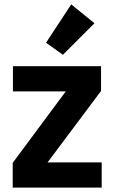

<svg xmlns="http://www.w3.org/2000/svg" viewBox="-20 -856 523 876"><path d="M190 -661 305 -836 411 -750 267 -606ZM197 -115H444V0H38V-113L280 -439H39V-554H441V-441Z"/></svg>

Font: Fz Poppins SemBd
Style: Regular
Weight: 600
Designer: Ninad Kale (Devanagari), Jonny Pinhorn (Latin)
Foundry: Indian Type Foundry
Version: Vit hóa bi Vntype.Com & FontZin.Com